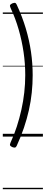

<svg xmlns="http://www.w3.org/2000/svg" viewBox="-20 -974 326 1369"><path d="M55 43Q81 -13 100 -72Q119 -131 132.5 -191.5Q146 -252 153 -314Q160 -376 160 -438Q160 -521 148 -602.5Q136 -684 113 -764Q90 -844 55 -918Q49 -932 52 -938Q55 -944 68 -950Q82 -955 88 -953.5Q94 -952 99 -941Q139 -855 164 -771Q189 -687 201 -604Q213 -521 213 -438Q213 -376 206.5 -313.5Q200 -251 186 -188.5Q172 -126 150.5 -62.5Q129 1 99 66Q94 76 88 78Q82 80 68 75Q55 69 52 63Q49 57 55 43ZM0 365H286V375H0ZM0 -20H286V0H0ZM0 -505H286V-500H0ZM0 -885H286V-875H0Z"/></svg>

Font: Playwrite GB S Guides
Style: Regular
Weight: 400
Designer: Veronika Burian, José Scaglione
Foundry: TypeTogether
Version: Version 1.003